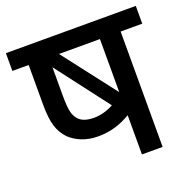

<svg xmlns="http://www.w3.org/2000/svg" viewBox="-114 -733 834 843"><g transform="rotate(-20 303.5 -311.0)"><path d="M0 -622.1V-539.1H76.2V-354C76.2 -310.5 80.1 -276.9 87.9 -252.4C95.2 -228 107.9 -207 125 -189C154.3 -161.1 198.7 -140.1 254.9 -140.1C320.8 -140.1 364.7 -157.7 409.2 -183.1V0H505.9V-539.1H606.9V-622.1ZM409.2 -291 217.8 -539.1H409.2ZM199.2 -244.1C188.5 -254.4 181.2 -267.6 177.2 -283.7C172.9 -299.3 170.9 -326.2 170.9 -363.8V-494.1L358.9 -248C332 -232.9 299.8 -223.1 268.1 -223.1C236.8 -223.1 213.9 -230 199.2 -244.1Z"/></g></svg>

Font: Noto Reveo Sans
Style: Regular
Weight: 500
Designer: Monotype Design Team
Foundry: Monotype Imaging Inc.
Version: Version 2.007